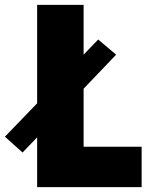

<svg xmlns="http://www.w3.org/2000/svg" viewBox="-84 -770 602 790"><path d="M260 -166.2H498.8V0H68.8V-205L8.8 -142.5L-63.8 -207.5L68.8 -345V-750H260V-545L320 -607.5L393.8 -545L260 -405Z"/></svg>

Font: Now Alt Black
Style: Regular
Weight: 900
Designer: Alfredo Marco Pradil
Foundry: Alfredo Marco Pradil
Version: Version 1.002;PS 001.002;hotconv 1.0.88;makeotf.lib2.5.64775